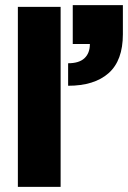

<svg xmlns="http://www.w3.org/2000/svg" viewBox="-20 -730 500 750"><path d="M49.8 0V-703.1H216.8V0ZM331.1 -558.1H264.2V-710H460V-596.2Q460 -493.7 404.3 -444.3Q348.6 -395 246.1 -395V-482.9Q289.1 -482.9 310.1 -502.7Q331.1 -522.5 331.1 -558.1Z"/></svg>

Font: LT Superior Black
Style: Regular
Weight: 900
Designer: Daniel Lyons
Foundry: LyonsType
Version: Version 2.005